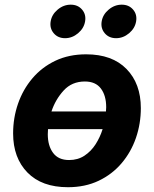

<svg xmlns="http://www.w3.org/2000/svg" viewBox="-20 -783 654 814"><path d="M268.1 10.7Q157.2 10.7 96.4 -51.5Q35.6 -113.8 35.6 -217.3Q35.6 -283.2 56.4 -343.3Q77.1 -403.3 117.2 -450.7Q157.2 -498 214.6 -525.4Q272 -552.7 345.2 -552.7Q455.6 -552.7 516.4 -490.5Q577.1 -428.2 577.1 -324.7Q577.1 -258.8 556.4 -198.5Q535.6 -138.2 495.6 -91.1Q455.6 -43.9 398.2 -16.6Q340.8 10.7 268.1 10.7ZM272.9 -104.5Q310.1 -104.5 338.1 -123Q366.2 -141.6 385.3 -171.4Q404.3 -201.2 415 -235.4H183.6Q182.6 -224.6 182.6 -213.9Q182.6 -165 205.1 -134.8Q227.5 -104.5 272.9 -104.5ZM198.2 -310.5H429.2Q430.2 -319.8 430.2 -328.6Q430.2 -377.9 407.7 -407.7Q385.3 -437.5 339.8 -437.5Q284.7 -437.5 249.8 -399.2Q214.8 -360.8 198.2 -310.5ZM255.9 -621.1Q225.6 -621.1 207.8 -642.1Q189.9 -663.1 194.8 -692.4Q199.7 -721.7 224.6 -742.4Q249.5 -763.2 279.8 -763.2Q310.1 -763.2 327.9 -742.4Q345.7 -721.7 340.8 -692.4Q335.9 -663.1 311 -642.1Q286.1 -621.1 255.9 -621.1ZM472.2 -621.1Q441.9 -621.1 424.1 -642.1Q406.2 -663.1 411.1 -692.4Q416 -721.7 440.9 -742.4Q465.8 -763.2 496.1 -763.2Q526.4 -763.2 544.2 -742.4Q562 -721.7 557.1 -692.4Q552.2 -663.1 527.3 -642.1Q502.4 -621.1 472.2 -621.1Z"/></svg>

Font: Inter
Style: Bold Italic
Weight: 700
Italic angle: -9.39999°
Designer: Rasmus Andersson
Foundry: rsms
Version: Version 4.001;git-9221beed3